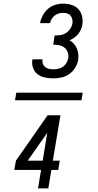

<svg xmlns="http://www.w3.org/2000/svg" viewBox="-20 -873 540 1061"><path d="M275 -440Q252 -440 229 -444.5Q206 -449 188.5 -462Q171 -475 163 -497Q155 -519 159 -542Q159 -543 159 -543.5Q159 -544 159 -545H215Q215 -545 215 -544.5Q215 -544 215 -544Q213 -531 217 -520Q221 -509 230 -502Q239 -495 251 -492.5Q263 -490 275 -490Q289 -490 302.5 -493Q316 -496 327.5 -504Q339 -512 346.5 -524.5Q354 -537 357 -550Q360 -568 354.5 -583.5Q349 -599 336.5 -609.5Q324 -620 307.5 -623Q291 -626 274 -626L282 -677Q297 -677 313 -679Q329 -681 343.5 -690Q358 -699 367.5 -713Q377 -727 380 -743Q382 -755 379.5 -766.5Q377 -778 370 -786.5Q363 -795 352 -798.5Q341 -802 329 -802Q317 -802 304.5 -798.5Q292 -795 282 -787Q272 -779 265.5 -768Q259 -757 257 -745H201Q205 -766 216 -787Q227 -808 244.5 -823.5Q262 -839 284.5 -846Q307 -853 329 -853Q353 -853 375.5 -846Q398 -839 413 -822.5Q428 -806 433.5 -783Q439 -760 435 -736Q433 -723 427 -709.5Q421 -696 411.5 -684.5Q402 -673 390 -664.5Q378 -656 364 -650Q378 -643 388 -631.5Q398 -620 404.5 -605.5Q411 -591 412.5 -575Q414 -559 412 -542Q408 -520 395.5 -499Q383 -478 363 -464Q343 -450 320.5 -445Q298 -440 275 -440ZM63 -319 70 -361H437L430 -319ZM190 168 207 66H59L68 15L243 -236H314L272 15H310L302 66H264L247 168ZM216 15 241 -139 133 15Z"/></svg>

Font: Iosevka SS04 Light Oblique
Style: Regular
Weight: 300
Italic angle: -9°
Monospace: yes
Designer: Belleve Invis
Foundry: Belleve Invis
Version: Version 19.0.0; ttfautohint (v1.8.4)